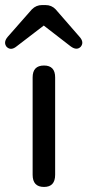

<svg xmlns="http://www.w3.org/2000/svg" viewBox="-46 -739 345 759"><path d="M128 0Q83 0 83 -48V-433Q83 -480 128 -480Q172 -480 172 -433V-48Q172 0 128 0ZM80 -702Q97 -719 120 -719H134Q158 -719 174 -702L268 -594Q288 -572 273 -554Q257 -538 233 -556L127 -638L20 -556Q-3 -537 -20 -554Q-34 -572 -15 -594Z"/></svg>

Font: Zen Maru Gothic Medium
Style: Regular
Weight: 500
Designer: Yoshimichi Ohira
Foundry: Positype
Version: Version 1.001